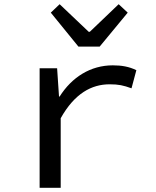

<svg xmlns="http://www.w3.org/2000/svg" viewBox="-20 -891 740 911"><path d="M221 -831 352 -670H453L586 -831L543 -871L406 -740H401L263 -871ZM168 -567V0H268V-330C334 -448 415 -491 500 -491C543 -491 565 -486 604 -472L627 -558C592 -575 557 -581 515 -581C410 -581 321 -525 263 -433H260L251 -567Z"/></svg>

Font: Kawkab Mono Light
Style: Bold
Weight: 400
Monospace: yes
Designer: Abdullah Arif
Foundry: Abdullah Arif
Version: Version 1.000;PS 000.500;hotconv 1.0.88;makeotf.lib2.5.64775